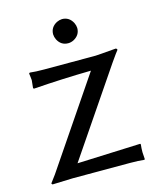

<svg xmlns="http://www.w3.org/2000/svg" viewBox="-100 -711 645 785"><g transform="rotate(-15 222.5 -318.5)"><path d="M186 -588.9Q186 -619.1 214.4 -634.3Q225.6 -639.6 236.8 -640.1Q267.1 -640.1 282.2 -611.3Q287.6 -600.1 288.1 -588.9Q288.1 -558.6 259.3 -543.5Q248 -538.1 236.8 -538.1Q206.5 -538.1 191.9 -566.4Q186.5 -577.6 186 -588.9ZM146 -54.2 414.1 -64.9 416 -62Q414.1 -45.9 414.1 -28.8Q414.1 -25.4 416 0L414.1 2.9Q389.6 0 354 0H111.8L24.9 2.9L21 -2Q22.9 -4.4 44.9 -34.2L296.9 -405.8Q174.3 -403.8 53.2 -395L49.8 -397.9Q52.7 -421.9 53.2 -431.2Q53.2 -436.5 51.8 -444.8Q50.3 -454.1 49.8 -460L53.2 -462.9Q78.1 -460 112.8 -460H331.1Q338.9 -460 418 -466.8Q423.3 -465.3 423.8 -460Q418 -453.6 391.1 -415Z"/></g></svg>

Font: Linux Biolinum Capitals O
Style: Small Caps
Weight: 400
Designer: Philipp H. Poll
Foundry: Philipp H. Poll
Version: Version 1.0.4